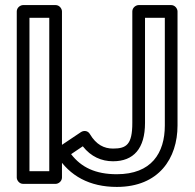

<svg xmlns="http://www.w3.org/2000/svg" viewBox="-20 -699 767 756"><path d="M96 -25V-629H174V-25ZM46 0C46 11 56 25 71 25H199C210 25 224 15 224 0V-654C224 -665 214 -679 199 -679H71C60 -679 46 -669 46 -654ZM260 -92 306 -123C338 -82 380 -64 425 -64C506 -64 551 -114 551 -215V-629H629V-205C629 -96 576 -13 440 -13C356 -13 300 -40 260 -92ZM211 -120C200 -113 197 -98 204 -86C254 -6 333 37 440 37C606 37 679 -76 679 -205V-654C679 -665 669 -679 654 -679H526C515 -679 501 -669 501 -654V-215C501 -130 478 -114 425 -114C390 -114 359 -129 334 -171C326 -185 310 -186 299 -179Z"/></svg>

Font: Falling Sky
Style: ExtOu
Weight: 400
Designer: Paul D. Hunt
Foundry: Adobe Systems Incorporated
Version: Version 1.02